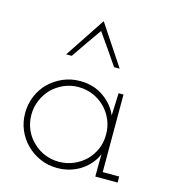

<svg xmlns="http://www.w3.org/2000/svg" viewBox="-102 -742 738 832"><g transform="rotate(15 267.5 -326.5)"><path d="M500 0H400V-47Q400 -61 400.5 -74Q401 -87 401 -101Q392 -79 376 -59.5Q360 -40 338 -25Q316 -10 288.5 -1.5Q261 7 230 7Q189 7 153.5 -8.5Q118 -24 91.5 -50.5Q65 -77 50 -112Q35 -147 35 -188Q35 -228 50 -264Q65 -300 91.5 -326Q118 -352 153.5 -367.5Q189 -383 230 -383Q291 -383 336 -351.5Q381 -320 400 -274Q401 -299 402 -324Q403 -349 404 -375H426V-27H500ZM230 -356Q195 -356 164.5 -342.5Q134 -329 111 -306Q89 -283 76 -252.5Q63 -222 63 -188Q63 -152 76.5 -121Q90 -90 114 -68Q136 -46 166 -33.5Q196 -21 230 -21Q265 -21 295.5 -34Q326 -47 349 -69Q372 -92 385 -122Q398 -152 398 -188Q398 -223 385 -253.5Q372 -284 349 -307Q326 -330 295.5 -343Q265 -356 230 -356ZM166 -479H141Q171 -524 201 -569.5Q231 -615 261 -660Q291 -615 321 -569.5Q351 -524 381 -479H356Q333 -513 309 -547.5Q285 -582 261 -616Q237 -582 213 -547.5Q189 -513 166 -479Z"/></g></svg>

Font: Josefin Slab Light
Style: Regular
Weight: 300
Designer: Santiago Orozco
Foundry: Typemade
Version: Version 2.000